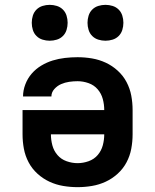

<svg xmlns="http://www.w3.org/2000/svg" viewBox="-20 -764 640 792"><path d="M300 8Q270 8 240.5 3Q211 -2 184 -14.5Q157 -27 134.5 -47.5Q112 -68 98 -94.5Q84 -121 78.5 -150.5Q73 -180 73 -210V-310H410Q410 -333 404 -355.5Q398 -378 383 -395.5Q368 -413 345.5 -421Q323 -429 300 -429Q283 -429 265.5 -426.5Q248 -424 232 -417Q216 -410 204 -396.5Q192 -383 192 -366H75Q75 -391 84.5 -416Q94 -441 111 -460.5Q128 -480 150.5 -493.5Q173 -507 197.5 -514.5Q222 -522 248 -525Q274 -528 300 -528Q330 -528 359.5 -523Q389 -518 416 -505.5Q443 -493 465.5 -472.5Q488 -452 502 -425.5Q516 -399 521.5 -369.5Q527 -340 527 -310V-210Q527 -180 521.5 -150.5Q516 -121 502 -94.5Q488 -68 465.5 -47.5Q443 -27 416 -14.5Q389 -2 359.5 3Q330 8 300 8ZM300 -91Q323 -91 345.5 -99Q368 -107 383 -124.5Q398 -142 404 -164.5Q410 -187 410 -210H190Q190 -187 196 -164.5Q202 -142 217 -124.5Q232 -107 254.5 -99Q277 -91 300 -91ZM415 -596Q400 -596 385.5 -600.5Q371 -605 360.5 -615.5Q350 -626 345.5 -640.5Q341 -655 341 -670Q341 -685 345.5 -699.5Q350 -714 360.5 -724.5Q371 -735 385.5 -739.5Q400 -744 415 -744Q430 -744 444.5 -739.5Q459 -735 469.5 -724.5Q480 -714 484.5 -699.5Q489 -685 489 -670Q489 -655 484.5 -640.5Q480 -626 469.5 -615.5Q459 -605 444.5 -600.5Q430 -596 415 -596ZM185 -596Q170 -596 155.5 -600.5Q141 -605 130.5 -615.5Q120 -626 115.5 -640.5Q111 -655 111 -670Q111 -685 115.5 -699.5Q120 -714 130.5 -724.5Q141 -735 155.5 -739.5Q170 -744 185 -744Q200 -744 214.5 -739.5Q229 -735 239.5 -724.5Q250 -714 254.5 -699.5Q259 -685 259 -670Q259 -655 254.5 -640.5Q250 -626 239.5 -615.5Q229 -605 214.5 -600.5Q200 -596 185 -596Z"/></svg>

Font: Iosevka Extended
Style: Bold
Weight: 700
Width: 7
Monospace: yes
Designer: Belleve Invis
Foundry: Belleve Invis
Version: Version 32.5.0; ttfautohint (v1.8.4)